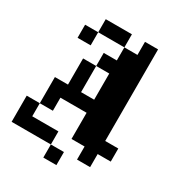

<svg xmlns="http://www.w3.org/2000/svg" viewBox="-230 -935 1161 1271"><g transform="rotate(30 350.0 -300.0)"><path d="M400 -800V-700H200V-800ZM0 100V-100H100V0H300V100ZM100 -100V-300H200V-500H300V-300H400V-500H300V-600H400V-700H500V-800H600V-100H700V0H600V100H500V0H400V-200H200V-100ZM100 -600V-700H200V-600ZM300 200V100H400V200Z"/></g></svg>

Font: FT88 Gothique
Style: Regular
Weight: 400
Designer: Ange Degheest & Oriane Charvieux
Foundry: Velvetyne Type Foundry
Version: Version 1.000;FEAKit 1.0